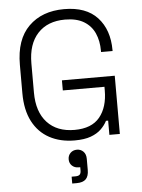

<svg xmlns="http://www.w3.org/2000/svg" viewBox="-62 -763 784 1061"><g transform="rotate(-5 329.5 -232.0)"><path d="M330 14Q250 14 190 -18.5Q130 -51 97 -114.5Q64 -178 64 -271V-429Q64 -569 137.5 -641.5Q211 -714 334 -714Q456 -714 518.5 -646Q581 -578 581 -465V-460H517V-467Q517 -522 498 -564.5Q479 -607 438.5 -631.5Q398 -656 334 -656Q237 -656 182.5 -597Q128 -538 128 -431V-269Q128 -162 182.5 -103Q237 -44 334 -44Q429 -44 474 -99Q519 -154 519 -247V-267H288V-323H581V0H523V-79H511Q499 -55 477 -33.5Q455 -12 419.5 1Q384 14 330 14ZM320 250H295V212H316Q333 212 340 205Q347 198 347 182V164H337Q316 164 301.5 150.5Q287 137 287 115Q287 94 301 80Q315 66 337 66Q358 66 372.5 80.5Q387 95 387 121V183Q387 217 371 233.5Q355 250 320 250Z"/></g></svg>

Font: Space Grotesk Variable Light
Style: Regular
Weight: 300
Designer: Florian Karsten
Foundry: Florian Karsten
Version: Version 2.000